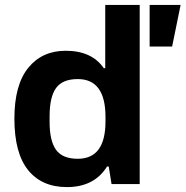

<svg xmlns="http://www.w3.org/2000/svg" viewBox="-20 -743 749 775"><path d="M250 12.2Q148.9 12.2 93.5 -56.4Q38.1 -125 38.1 -264.2Q38.1 -400.4 94 -469.2Q149.9 -538.1 245.1 -538.1Q350.6 -538.1 398.9 -467.8H404.8V-723.1H543.9V0H430.2L418.9 -70.8H412.1Q360.4 12.2 250 12.2ZM584 -555.2V-723.1H709L674.8 -555.2ZM293.9 -102.1Q405.8 -102.1 405.8 -252.9V-271Q405.8 -423.8 293.9 -423.8Q232.4 -423.8 206.3 -387.7Q180.2 -351.6 180.2 -273.9V-251Q180.2 -174.3 206.3 -138.2Q232.4 -102.1 293.9 -102.1Z"/></svg>

Font: Archivo
Style: Bold
Weight: 700
Designer: Hector Gatti
Foundry: Omnibus-Type
Version: Version 2.001